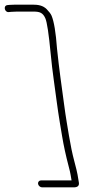

<svg xmlns="http://www.w3.org/2000/svg" viewBox="-76 -733 408 828"><path d="M88.1 60C89.4 67.9 97.6 75 105.6 75H241.6C258.9 75 266.4 68 264.1 54L258.4 20C256.7 10 251.9 -10 243.9 -40C235.9 -70 228.4 -106 221.4 -148L211.6 -207C207.8 -229.7 203.9 -256.2 199.9 -286.5C188.7 -370.3 179.6 -430.2 169.8 -524C164.8 -593.4 156.9 -640.6 146.3 -665.5C143 -673.2 136.1 -682.3 125.7 -693C109.3 -709.8 88.4 -713 63.3 -713H-8.7C-18 -713 -26.6 -712.7 -34.5 -712L-44.3 -711C-63.9 -708.1 -55.5 -677.9 -37.3 -681L-26.5 -682C-19.9 -682.7 -12.3 -683 -3.7 -683H68.3C93.8 -683 108.7 -679.1 119.6 -653.9C126.8 -637.4 134.5 -586.4 142.6 -501C146.2 -462.9 150.7 -425.3 155.9 -388C164.8 -325 172 -264.6 181.6 -207L191.8 -146C198.6 -104.9 207.9 -61.9 219.7 -17.2C224.3 0.1 227.3 13.1 228.7 22L232.6 45H100.6C92.7 45 86.8 52.1 88.1 60Z"/></svg>

Font: MewTooHand
Style: WideLta
Weight: 400
Designer: Mew Too, Robert Jablonski
Version: Version 0.77